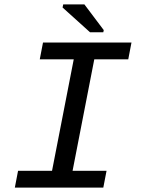

<svg xmlns="http://www.w3.org/2000/svg" viewBox="-20 -852 640 872"><path d="M175.3 -658.7H577.1L562.5 -582.5H408.2L309.6 -76.2H463.9L449.2 0H47.4L62 -76.2H216.3L314.9 -582.5H160.6ZM388.7 -705.6 264.2 -817.9 267.1 -832H363.3L451.2 -715.3L449.2 -705.6Z"/></svg>

Font: Cousine
Style: Italic
Weight: 400
Italic angle: -12°
Monospace: yes
Designer: Steve Matteson
Foundry: Monotype Imaging Inc.
Version: Version 1.21